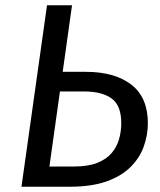

<svg xmlns="http://www.w3.org/2000/svg" viewBox="-20 -709 608 729"><path d="M61.5 0 158.5 -689.1H253.5L167.6 -76.7H259.1Q313.9 -76.7 349.3 -90.6Q384.6 -104.6 404.5 -128.6Q424.4 -152.5 432.4 -181.9Q440.4 -211.3 440.4 -241.2Q440.4 -308.8 403.5 -335.3Q366.7 -361.7 300 -361.7H191.5L201.6 -436.3H305.3Q415.4 -436.3 478.4 -387.8Q541.4 -339.3 541.4 -241.3Q541.4 -197.3 526.4 -154.2Q511.4 -111.2 476.9 -76.1Q442.4 -41.1 385.4 -20.5Q328.3 0 244.4 0Z"/></svg>

Font: Fira Sans Variable
Style: Italic
Weight: 397
Italic angle: -8°
Designer: Carrois Corporate & Edenspiekermann AG
Foundry: Carrois Corporate GbR & Edenspiekermann AG
Version: Version 4.202